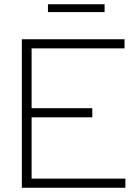

<svg xmlns="http://www.w3.org/2000/svg" viewBox="-20 -885 642 905"><path d="M83 0V-700H567V-657H129V-375H415V-332H129V-43H571V0ZM206 -828V-865H473V-828Z"/></svg>

Font: Red Hat Display VF
Style: Regular
Weight: 300
Designer: Pentagram, MCKL
Foundry: Pentagram, MCKL
Version: Version 1.023